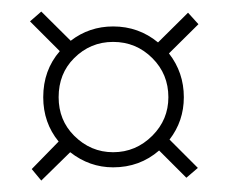

<svg xmlns="http://www.w3.org/2000/svg" viewBox="-20 -484 397 334"><path d="M108.9 -382.8Q82 -356 82 -314.9Q82 -274.9 108.9 -248Q137.7 -219.2 176.8 -219.2Q216.3 -219.2 245.1 -248Q272.9 -275.9 272.9 -314.9Q272.9 -355 245.1 -382.8Q216.8 -411.1 176.8 -411.1Q137.2 -411.1 108.9 -382.8ZM103 -413.1Q135.3 -438 176.8 -438Q221.2 -438 254.9 -410.2L307.1 -461.9L325.2 -441.9L273.9 -391.1Q299.8 -357.9 299.8 -314.9Q299.8 -273.4 274.9 -241.2L324.2 -191.9L304.2 -174.8L256.8 -222.2Q223.1 -192.9 176.8 -192.9Q135.7 -192.9 102.1 -219.2L51.8 -169.9L35.2 -189.9L82 -237.8Q55.2 -270.5 55.2 -314.9Q55.2 -361.8 84 -395L32.2 -446.8L51.8 -463.9Z"/></svg>

Font: FoglihtenNo07calt
Style: Regular
Weight: 500
Designer: gluk (gluksza@wp.pl)
Foundry: gluk (gluksza@wp.pl)
Version: Version 0.844